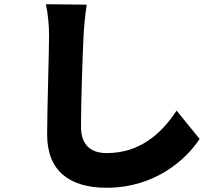

<svg xmlns="http://www.w3.org/2000/svg" viewBox="-20 -820 1040 908"><path d="M197 -800C207 -755 212 -701 212 -648C212 -573 203 -308 203 -183C203 -10 311 68 484 68C715 68 862 -68 924 -163L815 -297C743 -186 639 -96 485 -96C418 -96 363 -126 363 -221C363 -330 370 -544 375 -648C377 -691 383 -751 390 -798Z"/></svg>

Font: Noto Sans CJK JP Black
Style: Regular
Weight: 900
Designer: Ryoko NISHIZUKA (kana & ideographs); Paul D. Hunt (Latin, Greek & Cyrillic); Wenlong ZHANG (bopomofo); Sandoll Communica
Foundry: Adobe Systems Incorporated
Version: Version 1.004;PS 1.004;hotconv 1.0.82;makeotf.lib2.5.63406